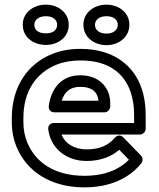

<svg xmlns="http://www.w3.org/2000/svg" viewBox="-20 -774 687 829"><path d="M536.7 -84.2C495.5 -42.7 434.1 -15 344.2 -15C213.3 -15 133.6 -74.5 98.8 -156.3C87 -184.1 81 -213.8 81 -246V-265C81 -381.6 137.2 -460 224.2 -494.8C254.2 -506.8 288.5 -513 327.7 -513C449 -513 516.1 -457.6 543.9 -376.9C553.8 -347.9 559 -315 559 -278V-243H213.3C203.1 -243 185.7 -236.8 188.5 -214.9C196.4 -152.3 237.3 -108.1 291.9 -88.9C311.2 -82.1 332.4 -79 355.2 -79C414.1 -79 461.7 -98.1 494.8 -127.2ZM245.4 -193H584C594.7 -193 609 -202.9 609 -218V-278C609 -319.7 603.2 -358.1 591.1 -393.1C556.3 -494.4 466.7 -563 327.7 -563C283.3 -563 242.4 -555.9 205.7 -541.2C99.2 -498.7 31 -399.4 31 -265V-246C31 -207.5 38.2 -170.9 52.8 -136.7C96 -35.3 196.7 35 344.2 35C457.9 35 540.4 -6.6 590.4 -69.4C597.1 -77.9 597.9 -93 588.7 -102.4L512.8 -180.4C498.2 -195.4 482.6 -187.2 475.8 -179.1C450.6 -149.3 413.3 -129 355.2 -129C299 -129 261.4 -154.4 245.4 -193ZM456.1 -326C456.1 -399.9 405.3 -449 326.6 -449C238.3 -449 199.3 -382.5 190.7 -317.3C189.4 -307.3 193.1 -289 215.5 -289H431.1C446.2 -289 456.1 -303.3 456.1 -314ZM405.4 -339H246.4C257.8 -374.8 279.6 -399 326.6 -399C377.9 -399 400.6 -377.4 405.4 -339ZM178.1 -630C143.5 -630 128.3 -645.9 128.3 -667C128.3 -686.8 145 -704 178.1 -704C210.4 -704 226.8 -686.8 226.8 -667C226.8 -646.1 211.3 -630 178.1 -630ZM178.1 -580C229.2 -580 276.8 -611.8 276.8 -667C276.8 -721.5 228.7 -754 178.1 -754C127.6 -754 78.3 -722.3 78.3 -667C78.3 -611 126.6 -580 178.1 -580ZM439.9 -629C406.5 -629 390.1 -646.1 390.1 -667C390.1 -686.8 406.8 -704 439.9 -704C472.2 -704 488.6 -686.8 488.6 -667C488.6 -646.4 472 -629 439.9 -629ZM439.9 -579C491.1 -579 538.6 -612.4 538.6 -667C538.6 -721.5 490.5 -754 439.9 -754C389.4 -754 340.1 -722.3 340.1 -667C340.1 -611.6 388.4 -579 439.9 -579Z"/></svg>

Font: Asimov
Style: WidOu
Weight: 500
Designer: Google
Version: Version 2.000980; 2014